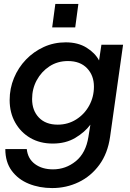

<svg xmlns="http://www.w3.org/2000/svg" viewBox="-20 -723 660 975"><path d="M245 232Q180 232 126 210Q72 188 39.5 144Q7 100 7 34H116Q121 83 157.5 110Q194 137 249 137Q314 137 365 95.5Q416 54 429 -28L439 -90Q411 -52 362.5 -23Q314 6 248 6Q183 6 134 -22.5Q85 -51 57 -101Q29 -151 29 -215Q29 -274 51 -327Q73 -380 112 -420.5Q151 -461 202.5 -484.5Q254 -508 314 -508Q376 -508 419.5 -481Q463 -454 483 -416L495 -496H605L539 -28Q527 56 484.5 114Q442 172 379.5 202Q317 232 245 232ZM273 -90Q325 -90 367 -116.5Q409 -143 433 -187Q457 -231 457 -283Q457 -340 422 -376.5Q387 -413 325 -413Q272 -413 231 -386Q190 -359 166.5 -315.5Q143 -272 143 -220Q143 -162 177.5 -126Q212 -90 273 -90ZM245 -584 261 -703H378L362 -584Z"/></svg>

Font: Host Grotesk Medium
Style: Italic
Weight: 500
Italic angle: -8°
Designer: Doğukan Karapınar based on Poppins by Indian Type Foundry, Jonny Pinhorn
Foundry: Element Type
Version: Version 1.001; ttfautohint (v1.8.4.7-5d5b)